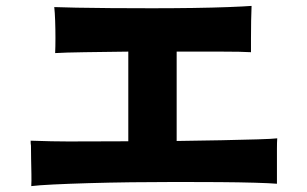

<svg xmlns="http://www.w3.org/2000/svg" viewBox="-20 -704 1040 651"><path d="M86 -73Q87 -89 86.5 -114Q86 -139 85.5 -164.5Q85 -190 85 -210Q84 -215 84 -219Q84 -223 84 -227Q105 -226 154.5 -225Q204 -224 271.5 -224.5Q339 -225 415 -225V-529Q334 -528 266.5 -527Q199 -526 167 -524Q168 -545 168 -575Q168 -605 167 -633.5Q166 -662 164 -680Q188 -679 239 -678Q290 -677 356.5 -676.5Q423 -676 495 -676Q567 -676 634.5 -677Q702 -678 754.5 -680Q807 -682 833 -684Q832 -664 831.5 -633.5Q831 -603 831 -574Q831 -545 831 -527Q799 -529 730.5 -529Q662 -529 579 -529V-226Q660 -227 731.5 -228.5Q803 -230 853.5 -231.5Q904 -233 920 -235Q919 -222 919 -199.5Q919 -177 919 -151.5Q919 -126 919 -106Q919 -99 919 -92.5Q919 -86 919 -81Q895 -83 843.5 -84.5Q792 -86 724 -86.5Q656 -87 579 -87Q502 -87 425 -86Q348 -85 280 -83Q212 -81 161 -78.5Q110 -76 86 -73Z"/></svg>

Font: Zen Kaku Gothic Antique Black
Style: Regular
Weight: 900
Designer: Yoshimichi Ohira
Foundry: Positype
Version: Version 1.001